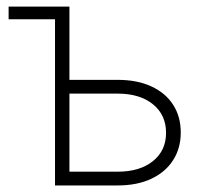

<svg xmlns="http://www.w3.org/2000/svg" viewBox="-20 -566 631 586"><path d="M6.3 -507.3V-545.9H168.5V-507.3ZM181.2 -322.3H338.9Q398.9 -322.3 442.1 -302.2Q485.4 -282.2 508.5 -246.1Q531.7 -210 531.7 -161.6Q531.7 -113.8 508.5 -77.4Q485.4 -41 442.1 -20.5Q398.9 0 338.9 0H147.9V-545.9H191.9V-42H338.9Q406.7 -42 446.8 -74.2Q486.8 -106.4 486.8 -160.6Q486.8 -215.3 446.8 -247.8Q406.7 -280.3 338.9 -280.3H181.2Z"/></svg>

Font: Inter ExtraLight
Style: Regular
Weight: 250
Designer: Rasmus Andersson
Foundry: rsms
Version: Version 4.001;git-66647c0bb